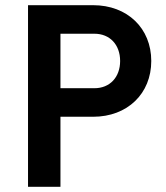

<svg xmlns="http://www.w3.org/2000/svg" viewBox="-20 -720 640 740"><path d="M88 0H213V-270H339C471 -270 563 -359 563 -485C563 -611 471 -700 339 -700H88ZM213 -380V-590H344C403 -590 443 -548 443 -485C443 -422 403 -380 344 -380Z"/></svg>

Font: CommitMono
Style: Bold
Weight: 700
Monospace: yes
Designer: Eigil Nikolajsen
Foundry: Eigil Nikolajsen
Version: Version 1.143